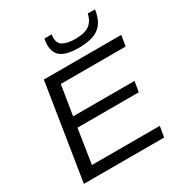

<svg xmlns="http://www.w3.org/2000/svg" viewBox="-210 -1071 1146 1218"><g transform="rotate(-30 363.5 -462.0)"><path d="M49 0 160 -700H727L714 -622H239L204 -405H654L641 -329H192L153 -78H650L637 0ZM452 -763Q369 -763 328.5 -790.5Q288 -818 288 -881Q288 -903 293 -923L346 -924Q344 -911 344 -897Q345 -854 378.5 -838.5Q412 -823 462 -823Q531 -823 565 -847Q599 -871 611 -924L664 -923Q654 -860 627.5 -825.5Q601 -791 557 -777Q513 -763 452 -763Z"/></g></svg>

Font: Georama Extended
Style: Italic
Weight: 400
Width: 7
Italic angle: -9°
Designer: Jean-Baptiste Levee
Foundry: Production Type
Version: Version 1.000